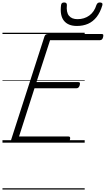

<svg xmlns="http://www.w3.org/2000/svg" viewBox="-20 -1154 856 1553"><path d="M93 0Q79 0 73 -5.5Q67 -11 70 -23L340 -860Q344 -870 350.5 -874.5Q357 -879 372 -879H802Q813 -879 815 -873Q817 -867 814 -854Q811 -841 804.5 -835Q798 -829 788 -829H385L275 -490H613Q624 -490 626 -483.5Q628 -477 625 -465Q621 -452 614.5 -446Q608 -440 598 -440H259L134 -50H534Q544 -50 546.5 -44Q549 -38 546 -25Q542 -12 535.5 -6Q529 0 520 0ZM602 -944Q531 -944 497 -986.5Q463 -1029 474 -1114Q476 -1125 482 -1129.5Q488 -1134 499 -1134Q510 -1134 515.5 -1129Q521 -1124 521 -1114Q515 -1055 537.5 -1027Q560 -999 607 -999Q662 -999 702.5 -1028.5Q743 -1058 760 -1114Q765 -1125 771 -1129.5Q777 -1134 788 -1134Q800 -1134 805.5 -1128.5Q811 -1123 808 -1112Q791 -1054 761.5 -1016.5Q732 -979 692 -961.5Q652 -944 602 -944ZM0 369H665V379H0ZM0 -20H665V0H0ZM0 -505H665V-500H0ZM0 -889H665V-879H0Z"/></svg>

Font: Playwrite HR Guides
Style: Regular
Weight: 400
Designer: Veronika Burian, José Scaglione
Foundry: TypeTogether
Version: Version 1.003